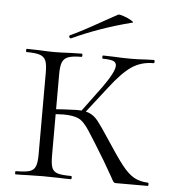

<svg xmlns="http://www.w3.org/2000/svg" viewBox="-48 -669 635 713"><g transform="rotate(5 269.5 -312.5)"><path d="M391 -21Q361 -75 319 -142Q314 -150 292 -184.5Q270 -219 249.5 -228Q229 -237 194 -237Q184 -237 150 -235L149 -253L194 -256Q232 -258 242 -258Q272 -258 289.5 -250.5Q307 -243 321.5 -225Q336 -207 366 -161Q407 -98 430.5 -68Q454 -38 476 -25.5Q498 -13 529 -12Q531 -12 531 -6Q531 0 529 0H409Q404 0 400.5 -4.5Q397 -9 391 -21ZM36 -12Q71 -12 87 -17Q103 -22 109 -36.5Q115 -51 115 -81V-387Q115 -417 109 -431Q103 -445 87 -450.5Q71 -456 37 -456Q35 -456 35 -462Q35 -468 37 -468L81 -467Q117 -465 139 -465Q164 -465 200 -467L242 -468Q245 -468 245 -462Q245 -456 242 -456Q209 -456 193 -450Q177 -444 171 -429.5Q165 -415 165 -385V-81Q165 -50 170.5 -36Q176 -22 191.5 -17Q207 -12 242 -12Q245 -12 245 -6Q245 0 242 0Q215 0 200 -1L139 -2L80 -1Q64 0 36 0Q34 0 34 -6Q34 -12 36 -12ZM249 -243 329 -351Q372 -411 372 -434Q372 -447 360 -451.5Q348 -456 322 -456Q319 -456 319 -462Q319 -468 322 -468L360 -467Q394 -465 427 -465Q451 -465 481 -467L511 -468Q514 -468 514 -462Q514 -456 511 -456Q464 -456 429 -432Q394 -408 349 -349L261 -236ZM196 -521Q192 -521 190.5 -525.5Q189 -530 192 -532Q232 -550 306 -592L364 -624Q368 -626 384.5 -620.5Q401 -615 413.5 -607.5Q426 -600 419 -599Q301 -569 197 -521Z"/></g></svg>

Font: Cormorant SC Light
Style: Regular
Weight: 300
Designer: Christian Thalmann (Catharsis Fonts)
Foundry: Catharsis Fonts
Version: Version 4.000